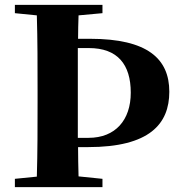

<svg xmlns="http://www.w3.org/2000/svg" viewBox="-20 -767 739 787"><path d="M344 -570C462 -570 516 -503 516 -387C516 -275 453 -202 343 -202H299C299 -252 299 -302 299 -352V-397C299 -455 299 -512 299 -570ZM341 -164C593 -164 674 -259 674 -391C674 -526 585 -608 349 -608H300C300 -640 301 -672 302 -704L400 -713V-747H41V-713L131 -704C134 -602 134 -499 134 -395V-351C134 -247 134 -144 131 -43L41 -34V0H400V-34L302 -44C301 -84 300 -124 300 -164Z"/></svg>

Font: Noto Serif TC Black
Style: Regular
Weight: 900
Version: Version 1.001;PS 1.001;hotconv 16.6.54;makeotf.lib2.5.65590